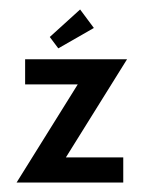

<svg xmlns="http://www.w3.org/2000/svg" viewBox="-20 -385 302 405"><path d="M248 -260H33V-207H144L15 0H240V-53H119ZM85 -307 103 -283 178 -326 149 -365Z"/></svg>

Font: Hussar Tani
Style: Dwa
Weight: 700
Foundry: Cannot Into Space Fonts
Version: Version 0.92